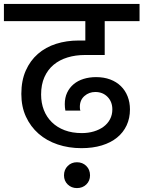

<svg xmlns="http://www.w3.org/2000/svg" viewBox="-44 -760 733 981"><path d="M-24 -740H669V-652H491V-479H390Q342 -479 301 -466.5Q260 -454 230 -429Q200 -404 183 -366Q166 -328 166 -277Q166 -234 180 -198Q194 -162 221 -135.5Q248 -109 286.5 -94.5Q325 -80 374 -80Q407 -80 435.5 -88.5Q464 -97 485 -112.5Q506 -128 518 -150.5Q530 -173 530 -201Q530 -240 505.5 -265Q481 -290 443 -290Q411 -290 387.5 -269.5Q364 -249 364 -214Q364 -209 364.5 -204Q365 -199 367 -195H290Q287 -211 287 -228Q287 -261 299 -286.5Q311 -312 332.5 -330Q354 -348 383.5 -357Q413 -366 447 -366Q487 -366 519 -354Q551 -342 573.5 -320Q596 -298 608 -267.5Q620 -237 620 -201Q620 -156 603 -119.5Q586 -83 554 -57Q522 -31 476 -17Q430 -3 372 -3Q307 -3 250.5 -22Q194 -41 153 -77Q112 -113 88.5 -164Q65 -215 65 -280Q65 -348 87.5 -399Q110 -450 149.5 -484.5Q189 -519 242.5 -536Q296 -553 358 -553H392V-652H-24ZM349 201Q321 201 302 182.5Q283 164 283 136Q283 107 302 88Q321 69 349 69Q378 69 397 88Q416 107 416 136Q416 164 397 182.5Q378 201 349 201Z"/></svg>

Font: SVN-Poppins Medium
Style: Regular
Weight: 500
Designer: Ninad Kale (Devanagari), Jonny Pinhorn (Latin)
Foundry: Indian Type Foundry
Version: Version 3.002 2017; ttfautohint (v1.8.3)